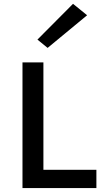

<svg xmlns="http://www.w3.org/2000/svg" viewBox="-20 -962 527 982"><path d="M202 -643V-93.5H473V0H95V-643ZM223.5 -717 171.5 -759.5 353.5 -942.5 425.5 -884Z"/></svg>

Font: Karla SemiBold
Style: Regular
Weight: 600
Designer: Jonathan Pinhorn
Version: Version 2.004; ttfautohint (v1.8.4.7-5d5b);gftools[0.9.33]